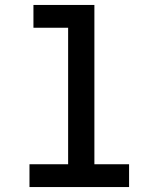

<svg xmlns="http://www.w3.org/2000/svg" viewBox="-20 -755 640 775"><path d="M99 0V-92H255V-643H115V-735H361V-92H501V0Z"/></svg>

Font: Iosevka Slab Semibold Extended
Style: Regular
Weight: 600
Width: 7
Monospace: yes
Designer: Belleve Invis
Foundry: Belleve Invis
Version: Version 11.1.0; ttfautohint (v1.8.3)